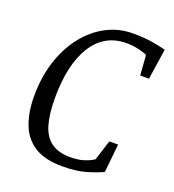

<svg xmlns="http://www.w3.org/2000/svg" viewBox="-124 -756 781 864"><g transform="rotate(20 266.0 -324.5)"><path d="M432 -167H474L460 -31Q434 -18 386 -3.5Q338 11 272 11Q186 11 136.5 -21Q87 -53 65.5 -110.5Q44 -168 44 -244Q44 -334 68.5 -410Q93 -486 137 -542Q181 -598 239.5 -629Q298 -660 367 -660Q422 -660 462 -653Q502 -646 525 -640L503 -493H461L454 -589Q440 -596 412 -602.5Q384 -609 354 -609Q249 -609 192 -518.5Q135 -428 135 -267Q135 -190 150 -139.5Q165 -89 199.5 -64.5Q234 -40 290 -40Q326 -40 351 -47.5Q376 -55 388.5 -62.5Q401 -70 401 -70Z"/></g></svg>

Font: Faustina VF Beta
Style: Italic
Weight: 400
Italic angle: -8°
Designer: Alfonso Garcia
Foundry: Omnibus-Type
Version: Version 1.006